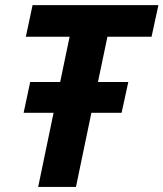

<svg xmlns="http://www.w3.org/2000/svg" viewBox="-20 -734 642 754"><path d="M190.4 -291H72.8L98.6 -412.1H216.3L253.4 -589.8H81.5L107.9 -713.9H602.1L575.2 -589.8H401.9L364.7 -412.1H483.9L457.5 -291H338.9L278.3 0H129.9Z"/></svg>

Font: Viking Open Sans
Style: Bold Italic
Weight: 700
Italic angle: -12°
Foundry: Ascender Corporation
Version: Version 2.000